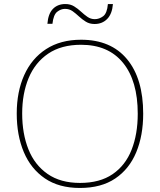

<svg xmlns="http://www.w3.org/2000/svg" viewBox="-20 -922 794 952"><path d="M690 -358Q690 -250 655.5 -167Q621 -84 551.5 -37Q482 10 376 10Q272 10 202.5 -37.5Q133 -85 98 -168Q63 -251 63 -359Q63 -467 100 -549.5Q137 -632 208.5 -678.5Q280 -725 382 -725Q530 -725 610 -628.5Q690 -532 690 -358ZM90 -359Q90 -259 121 -181.5Q152 -104 216 -59.5Q280 -15 377 -15Q475 -15 538.5 -58.5Q602 -102 632.5 -179.5Q663 -257 663 -358Q663 -521 590 -610.5Q517 -700 382 -700Q284 -700 219 -656Q154 -612 122 -535Q90 -458 90 -359ZM215 -804Q219 -854 242.5 -878Q266 -902 304 -902Q329 -902 347.5 -890.5Q366 -879 381.5 -864.5Q397 -850 413.5 -838.5Q430 -827 450 -827Q472 -827 491.5 -841.5Q511 -856 515 -902H540Q536 -853 511.5 -828Q487 -803 449 -803Q424 -803 405.5 -814.5Q387 -826 371.5 -840.5Q356 -855 340 -866.5Q324 -878 302 -878Q282 -878 263.5 -863.5Q245 -849 240 -804Z"/></svg>

Font: Noto Sans Cherokee Thin
Style: Regular
Weight: 100
Designer: Monotype Design Team
Foundry: Monotype Imaging Inc.
Version: Version 2.001; ttfautohint (v1.8.4.7-5d5b)